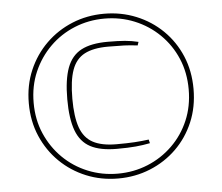

<svg xmlns="http://www.w3.org/2000/svg" viewBox="-51 -760 960 829"><g transform="rotate(-5 429.0 -345.0)"><path d="M429 -702Q503 -702 568 -675.5Q633 -649 682 -601Q731 -553 758.5 -488Q786 -423 786 -345Q786 -267 758.5 -202Q731 -137 682 -89Q633 -41 568 -14.5Q503 12 429 12Q355 12 290.5 -14.5Q226 -41 177 -89Q128 -137 100 -202Q72 -267 72 -345Q72 -423 100 -488Q128 -553 177 -601Q226 -649 290.5 -675.5Q355 -702 429 -702ZM434 -580Q480 -580 509 -577.5Q538 -575 567 -568L562 -553Q530 -557 503.5 -558Q477 -559 434 -559Q370 -559 332 -539Q294 -519 277.5 -473Q261 -427 261 -348Q261 -270 277.5 -223.5Q294 -177 332 -156.5Q370 -136 434 -136Q481 -136 512.5 -138Q544 -140 574 -144L578 -128Q548 -122 515.5 -119Q483 -116 434 -116Q362 -116 319.5 -138.5Q277 -161 258 -212Q239 -263 239 -348Q239 -433 258 -484Q277 -535 319.5 -557.5Q362 -580 434 -580ZM429 -681Q360 -681 299 -656Q238 -631 192 -585.5Q146 -540 119.5 -479Q93 -418 93 -345Q93 -272 119.5 -211Q146 -150 192 -104.5Q238 -59 299 -34Q360 -9 429 -9Q498 -9 559 -34Q620 -59 666.5 -104.5Q713 -150 739 -211Q765 -272 765 -345Q765 -418 739 -479Q713 -540 666.5 -585.5Q620 -631 559 -656Q498 -681 429 -681Z"/></g></svg>

Font: Exo 2 Thin
Style: Regular
Weight: 250
Designer: Natanael Gama
Foundry: Natanael Gama
Version: Version 2.010